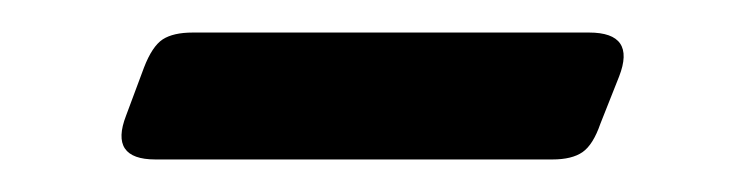

<svg xmlns="http://www.w3.org/2000/svg" viewBox="-20 -339 458 118"><path d="M342 -319Q371 -319 360.5 -292L349 -263Q344.5 -250 338 -245.5Q331.5 -241 319.5 -241H75.5Q47 -241 57.5 -268L68.5 -297.5Q73.5 -310.5 80 -314.8Q86.5 -319 98.5 -319Z"/></svg>

Font: Fraunces 12pt
Style: Regular
Weight: 400
Version: Version 1.000;[b76b70a41]